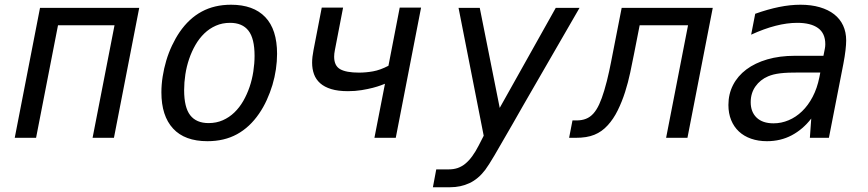

<svg xmlns="http://www.w3.org/2000/svg" viewBox="-20 -580 3652 808"><path d="M148.4 -546.9H565.9L459.5 0H369.6L461.9 -473.6H224.1L131.8 0H42Z M853 14.2Q757.3 14.2 708.3 -39.1Q659.2 -92.3 659.2 -191.4Q659.2 -224.1 664.6 -258.1Q669.9 -292 679.7 -325Q689.5 -357.9 703.9 -388.4Q718.3 -418.9 735.8 -444.8Q775.4 -502.4 828.9 -531.2Q882.3 -560.1 952.1 -560.1Q1046.4 -560.1 1096.2 -508.1Q1146 -456.1 1146 -353.5Q1146 -321.8 1141.1 -288.3Q1136.2 -254.9 1126.5 -222.4Q1116.7 -189.9 1102.5 -158.9Q1088.4 -127.9 1069.8 -101.1Q1030.8 -44.4 977.3 -15.1Q923.8 14.2 853 14.2ZM857.9 -62Q890.6 -62 917.7 -74Q944.8 -85.9 966.3 -106.7Q987.8 -127.4 1003.7 -155Q1019.5 -182.6 1030.3 -214.1Q1041 -245.6 1046.1 -279.3Q1051.3 -313 1051.3 -345.2Q1051.3 -418 1025.6 -450.9Q1000 -483.9 948.2 -483.9Q915.5 -483.9 888.4 -471.9Q861.3 -460 839.8 -439.2Q818.4 -418.5 802.5 -390.9Q786.6 -363.3 775.9 -331.8Q765.1 -300.3 760 -266.6Q754.9 -232.9 754.9 -200.7Q754.9 -127.9 780.5 -95Q806.2 -62 857.9 -62Z M1600.1 -227.5Q1596.2 -226.1 1582.8 -220.9Q1569.3 -215.8 1548.8 -210.4Q1528.3 -205.1 1501.7 -200.7Q1475.1 -196.3 1444.3 -196.3Q1402.8 -196.3 1374 -205.1Q1345.2 -213.9 1327.4 -229.7Q1309.6 -245.6 1301.5 -267.6Q1293.5 -289.6 1293.5 -315.9Q1293.5 -339.8 1299.3 -368.7L1334 -547.9H1423.8L1389.2 -368.7Q1386.2 -354 1386.2 -341.3Q1386.2 -303.2 1411.6 -288.8Q1437 -274.4 1490.7 -274.4Q1520 -274.4 1550 -279.8Q1580.1 -285.2 1614.7 -303.2L1662.1 -547.9H1752L1645.5 0H1555.7Z M1815.9 132.8H1868.7Q1889.2 132.8 1906.2 127Q1923.3 121.1 1938.5 108.6Q1953.6 96.2 1967.5 77.1Q1981.4 58.1 1994.6 32.2L2015.6 -8.8L1909.7 -546.9H1999L2083 -126L2318.8 -546.9H2418.9L2204.6 -175.8Q2192.4 -154.8 2180.4 -133.8Q2168.5 -112.8 2157.7 -94Q2147 -75.2 2138.2 -59.8Q2129.4 -44.4 2124 -35.2Q2085.4 32.2 2061.3 73.2Q2037.1 114.3 2022 134.8Q1992.7 173.3 1955.6 190.7Q1918.5 208 1874 208H1801.8Z M2389.2 -73.2H2406.2Q2428.7 -73.2 2446 -80.1Q2463.4 -86.9 2477.1 -102.1Q2490.7 -117.2 2501.7 -141.1Q2512.7 -165 2522.9 -199.2Q2528.8 -218.3 2533.9 -239Q2539.1 -259.8 2543.5 -280Q2547.9 -300.3 2551.5 -318.8Q2555.2 -337.4 2558.1 -352.5L2596.2 -546.9H2979.5L2873 0H2783.2L2875.5 -473.6H2671.9L2648.4 -354Q2641.1 -316.9 2632.3 -275.1Q2623.5 -233.4 2610.6 -192.9Q2597.7 -152.3 2579.6 -115.5Q2561.5 -78.6 2536.6 -51.8Q2524.4 -38.6 2511 -29.1Q2497.6 -19.5 2481.4 -12.9Q2465.3 -6.3 2445.8 -3.2Q2426.3 0 2401.9 0H2375Z M3207.5 14.2Q3170.9 14.2 3140.9 3.7Q3110.8 -6.8 3089.6 -26.6Q3068.4 -46.4 3056.9 -74.7Q3045.4 -103 3045.4 -138.2Q3045.4 -184.1 3064.9 -222.2Q3084.5 -260.3 3120.8 -287.6Q3157.2 -314.9 3209 -330.1Q3260.7 -345.2 3325.2 -345.2H3445.3L3451.2 -375Q3452.1 -379.4 3452.6 -384.3Q3453.1 -389.2 3453.1 -394Q3453.1 -439.9 3422.6 -461.9Q3392.1 -483.9 3335 -483.9Q3249.5 -483.9 3141.1 -434.1L3158.2 -522Q3211.4 -541 3258.3 -550.5Q3305.2 -560.1 3348.6 -560.1Q3394 -560.1 3429.9 -549.6Q3465.8 -539.1 3490.5 -519.8Q3515.1 -500.5 3528.1 -472.7Q3541 -444.8 3541 -409.7Q3541 -393.1 3538.1 -367.9Q3535.2 -342.8 3529.3 -312L3468.3 0H3388.2L3394 -81.1Q3358.9 -35.6 3312 -10.7Q3265.1 14.2 3207.5 14.2ZM3235.4 -61Q3268.1 -61 3298.8 -74Q3329.6 -86.9 3355.2 -111.6Q3380.9 -136.2 3399.9 -172.4Q3418.9 -208.5 3428.2 -254.9L3432.1 -274.9H3348.1Q3320.8 -274.9 3300 -274.2Q3279.3 -273.4 3263.4 -271.5Q3247.6 -269.5 3235.1 -266.4Q3222.7 -263.2 3212.4 -258.8Q3179.2 -244.6 3159.2 -216.3Q3139.2 -188 3139.2 -149.9Q3139.2 -108.9 3164.1 -85Q3189 -61 3235.4 -61Z"/></svg>

Font: Hack
Style: Italic
Weight: 400
Italic angle: -11°
Monospace: yes
Designer: Christopher Simpkins
Foundry: Christopher Simpkins
Version: Version 2.019; ttfautohint (v1.4.1) -l 4 -r 80 -G 350 -x 0 -